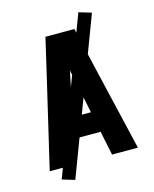

<svg xmlns="http://www.w3.org/2000/svg" viewBox="-131 -907 863 1077"><g transform="rotate(-15 300.0 -368.0)"><path d="M44 0 159 -490 216 -735H384L441 -490L556 0H406L377 -140H223L194 0ZM353 -260 306 -490Q304 -497 302.5 -504Q301 -511 300 -518Q299 -511 297.5 -504Q296 -497 294 -490L247 -260ZM170 84 97 62 430 -820 503 -798Z"/></g></svg>

Font: Iosevka SS04 Heavy Extended
Style: Regular
Weight: 900
Width: 7
Monospace: yes
Designer: Belleve Invis
Foundry: Belleve Invis
Version: Version 19.0.0; ttfautohint (v1.8.4)